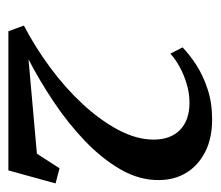

<svg xmlns="http://www.w3.org/2000/svg" viewBox="-54 -894 526 458"><g transform="rotate(90 209.0 -665.0)"><path d="M54.5 -422 41 -459Q92 -485.5 140.8 -521.5Q189.5 -557.5 228.2 -599.2Q267 -641 290 -684.5Q313 -728 313 -768.5Q313 -809 289.8 -831.5Q266.5 -854 225 -854Q202 -854 179.8 -847.2Q157.5 -840.5 139 -830.2Q120.5 -820 108 -808.5L93 -837.5Q109.5 -853.5 134.2 -869.8Q159 -886 192 -897Q225 -908 264.5 -908Q310 -908 342.2 -891.5Q374.5 -875 391.8 -847Q409 -819 409.5 -783Q410.5 -735.5 384.5 -690.2Q358.5 -645 315.8 -604.2Q273 -563.5 222 -529.5Q171 -495.5 121.5 -470L346.5 -490L381.5 -544L417.5 -534.5L386.5 -422Z"/></g></svg>

Font: Merriweather 72pt Medium
Style: Italic
Weight: 500
Italic angle: -7.8°
Version: Version 2.101